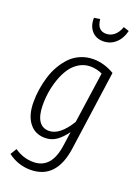

<svg xmlns="http://www.w3.org/2000/svg" viewBox="-179 -849 827 1132"><g transform="rotate(20 234.5 -283.5)"><path d="M306.2 -652.8Q260.7 -652.8 234.1 -683.6Q207.5 -714.4 209 -764.2L246.1 -770Q252 -700.2 307.1 -700.2Q336.4 -700.2 358.6 -719Q380.9 -737.8 393.1 -772.9L428.2 -761.2Q416 -710.9 383.5 -681.9Q351.1 -652.8 306.2 -652.8ZM291 -534.2Q357.9 -534.2 422.9 -496.1L353 2.9Q324.7 206.1 162.1 206.1Q84.5 206.1 21 158.2L44.9 119.1Q99.1 157.2 163.1 157.2Q277.3 157.2 297.9 2L310.1 -84Q281.7 -44.4 250.5 -22.2Q219.2 0 178.2 0Q115.7 0 79.8 -47.1Q43.9 -94.2 43.9 -174.8Q43.5 -214.4 49.6 -254.9Q55.7 -295.4 67.9 -336.2Q80.1 -377 100.6 -412.4Q121.1 -447.8 147.5 -475.1Q173.8 -502.4 210.9 -518.3Q248 -534.2 291 -534.2ZM289.1 -487.8Q250.5 -487.8 218.3 -468.3Q186 -448.7 164.6 -417Q143.1 -385.3 128.4 -343.8Q113.8 -302.2 107.2 -260Q100.6 -217.8 101.1 -175.8Q102.1 -112.8 123.5 -79.8Q145 -46.9 187 -46.9Q254.4 -46.9 317.9 -150.9L363.8 -471.2Q326.2 -487.8 289.1 -487.8Z"/></g></svg>

Font: Fira Sans Compressed Light
Style: Italic
Weight: 300
Width: 3
Italic angle: -8°
Designer: Carrois Corporate & Edenspiekermann AG
Foundry: Carrois Corporate GbR & Edenspiekermann AG
Version: Version 4.203;PS 004.203;hotconv 1.0.88;makeotf.lib2.5.64775